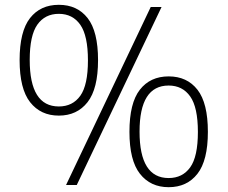

<svg xmlns="http://www.w3.org/2000/svg" viewBox="-20 -769 946 798"><path d="M61.5 -519Q61.5 -638.5 104.8 -693.8Q148 -749 224.5 -749Q301 -749 344.2 -693.8Q387.5 -638.5 387.5 -519Q387.5 -400 343.8 -344.2Q300 -288.5 224.5 -288.5Q149 -288.5 105.2 -344.2Q61.5 -400 61.5 -519ZM254.5 0 606.5 -740H651.5L299 0ZM345.5 -518Q345.5 -620.5 313.8 -666Q282 -711.5 224.5 -711.5Q167 -711.5 135.2 -666.5Q103.5 -621.5 103.5 -520Q103.5 -326.5 224.5 -326.5Q282 -326.5 313.8 -371Q345.5 -415.5 345.5 -518ZM518 -221Q518 -340.5 561.2 -396Q604.5 -451.5 681 -451.5Q757.5 -451.5 800.8 -396Q844 -340.5 844 -221Q844 -102 800.5 -46.5Q757 9 681 9Q605.5 9 561.8 -46.5Q518 -102 518 -221ZM802.5 -220.5Q802.5 -323 770.5 -368.2Q738.5 -413.5 681 -413.5Q560 -413.5 560 -222Q560 -29 681 -29Q738.5 -29 770.5 -73.5Q802.5 -118 802.5 -220.5Z"/></svg>

Font: Encode Sans Semi Expanded ExLight
Style: Regular
Weight: 275
Width: 6
Designer: Multiple Designers
Foundry: Impallari Type
Version: Version 2.000